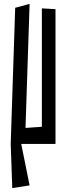

<svg xmlns="http://www.w3.org/2000/svg" viewBox="-20 -730 344 986"><path d="M132 -710 111 -73 195 -79V-687L265 -683V9H89L132 222L43 236L35 9L58 -690Z"/></svg>

Font: Bahiana
Style: Regular
Weight: 400
Designer: Pablo Cosgaya & Dani Raskovsky
Foundry: Pablo Cosgaya & Dani Raskovsky
Version: Version 1.005